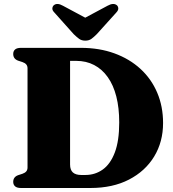

<svg xmlns="http://www.w3.org/2000/svg" viewBox="-20 -939 866 959"><path d="M46 -30.5Q46 -55 70.5 -64L92 -71Q105 -75.5 111.2 -83Q117.5 -90.5 117.5 -102.5V-597.5Q117.5 -609.5 111.2 -617Q105 -624.5 92 -629L70.5 -636Q46 -645 46 -669.5Q46 -684 55.5 -692Q65 -700 85 -700H384Q476 -700 551.5 -672.5Q627 -645 681.5 -595Q736 -545 765.2 -476.2Q794.5 -407.5 794.5 -324.5Q794.5 -230.5 750 -157.2Q705.5 -84 624.2 -42Q543 0 431.5 0H85Q65 0 55.5 -8.2Q46 -16.5 46 -30.5ZM406.5 -65Q455 -65 493.2 -92.2Q531.5 -119.5 553.5 -177.5Q575.5 -235.5 575.5 -327.5Q575.5 -400 561 -457Q546.5 -514 518.2 -553.8Q490 -593.5 450.2 -614.2Q410.5 -635 360 -635H330V-117.5Q330 -90 344.2 -77.5Q358.5 -65 385.5 -65ZM449 -827.5 294 -910.5Q265.5 -926.5 249 -913Q242.5 -907.5 241.5 -897.5Q240.5 -887.5 252 -876L348 -768.5Q363 -754 375.2 -745Q387.5 -736 406 -736Q424.5 -736 436.8 -745Q449 -754 463.5 -768.5L560.5 -876Q571.5 -887.5 570.8 -897.5Q570 -907.5 563.5 -913Q546.5 -926.5 517.5 -910.5L362.5 -827.5Z"/></svg>

Font: Fraunces ExtraBold
Style: Regular
Weight: 800
Version: Version 1.000;[b76b70a41]